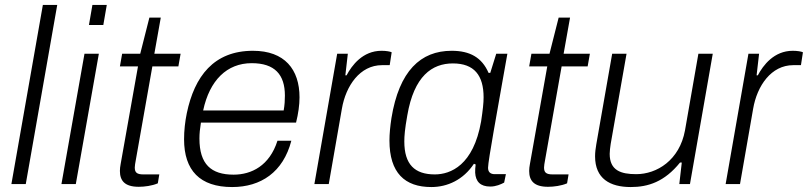

<svg xmlns="http://www.w3.org/2000/svg" viewBox="-20 -743 3261 775"><path d="M26 0H84L211 -723H153Z M339 -642H397L411 -723H353ZM228 0H286L379 -526H321Z M540 11C563 11 594 7 617 -3L623 -39H559C532 -39 524 -47 524 -67C524 -74 526 -85 528 -96L595 -475H700L709 -526H603L629 -672H583L546 -526H473L464 -475H537L467 -81C465 -71 464 -61 464 -53C464 -14 483 11 540 11Z M917 12C1033 12 1123 -48 1156 -175H1100C1068 -74 995 -38 923 -38C832 -38 785 -80 785 -184C785 -203 787 -224 791 -248H1175C1184 -284 1189 -319 1189 -350C1189 -463 1129 -538 1001 -538C843 -538 765 -435 734 -286C727 -252 723 -216 723 -181C723 -55 787 12 917 12ZM800 -297C826 -419 896 -488 996 -488C1089 -488 1130 -442 1130 -357C1130 -339 1129 -319 1125 -297Z M1249 0H1307L1360 -304C1376 -397 1433 -480 1522 -480H1553L1561 -532C1555 -535 1539 -538 1520 -538C1444 -538 1400 -479 1379 -439H1374L1384 -526H1341Z M1721 12C1786 12 1850 -17 1893 -82L1900 -79C1898 -67 1898 -56 1898 -46C1900 -10 1919 10 1959 10C1982 10 2002 1 2015 -6L2022 -40H1977C1959 -40 1950 -49 1950 -66C1950 -94 1991 -314 2007 -408L2028 -526H1983L1959 -449H1952C1925 -511 1877 -538 1803 -538C1678 -538 1591 -457 1560 -266C1555 -233 1552 -202 1552 -176C1552 -45 1614 12 1721 12ZM1735 -39C1654 -39 1612 -79 1612 -172C1612 -194 1614 -221 1624 -277C1651 -436 1724 -487 1808 -487C1894 -487 1932 -439 1932 -350C1932 -327 1929 -300 1922 -253C1891 -76 1799 -39 1735 -39Z M2192 11C2215 11 2246 7 2269 -3L2275 -39H2211C2184 -39 2176 -47 2176 -67C2176 -74 2178 -85 2180 -96L2247 -475H2352L2361 -526H2255L2281 -672H2235L2198 -526H2125L2116 -475H2189L2119 -81C2117 -71 2116 -61 2116 -53C2116 -14 2135 11 2192 11Z M2526 12C2596 12 2662 -9 2725 -87H2732L2722 0H2765L2857 -526H2799L2745 -217C2723 -96 2631 -40 2548 -40C2486 -40 2441 -55 2441 -122C2441 -133 2443 -148 2445 -162L2509 -526H2451L2387 -161C2384 -144 2382 -127 2382 -112C2382 -22 2442 12 2526 12Z M2909 0H2967L3020 -304C3036 -397 3093 -480 3182 -480H3213L3221 -532C3215 -535 3199 -538 3180 -538C3104 -538 3060 -479 3039 -439H3034L3044 -526H3001Z"/></svg>

Font: Archivo ExtraLight
Style: Italic
Weight: 200
Italic angle: -10°
Designer: Hector Gatti
Foundry: Omnibus-Type
Version: Version 2.001